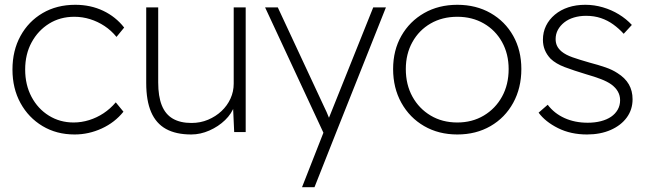

<svg xmlns="http://www.w3.org/2000/svg" viewBox="-20 -551 2706 801"><path d="M32 -261Q32 -340 65.5 -401Q99 -462 158 -496.5Q217 -531 294 -531Q358 -531 410.5 -506Q463 -481 498 -436L466 -397Q444 -424 416 -442.5Q388 -461 356 -471Q324 -481 290 -481Q231 -481 185 -452.5Q139 -424 112 -374.5Q85 -325 85 -261Q85 -197 111.5 -147Q138 -97 184 -68.5Q230 -40 287 -40Q320 -40 352 -50Q384 -60 412 -78.5Q440 -97 463 -124L495 -85Q459 -40 404.5 -15Q350 10 291 10Q216 10 157.5 -25Q99 -60 65.5 -121Q32 -182 32 -261Z M590 -205V-520H640V-207Q640 -149 655 -111.5Q670 -74 701 -56Q732 -38 779 -38Q816 -38 848 -51.5Q880 -65 904 -87.5Q928 -110 941.5 -139.5Q955 -169 955 -202V-520H1005V0H957L952 -110H958Q947 -77 919 -50Q891 -23 853.5 -6.5Q816 10 778 10Q714 10 672.5 -13Q631 -36 610.5 -83.5Q590 -131 590 -205Z M1240 230 1337 -17 1348 43 1086 -520H1139L1332 -106Q1343 -84 1351.5 -62Q1360 -40 1370 -17L1340 -29Q1346 -43 1351.5 -57.5Q1357 -72 1363 -86L1537 -520H1590L1383 0L1292 230Z M1620 -263Q1620 -341 1654.5 -401.5Q1689 -462 1749.5 -496.5Q1810 -531 1888 -531Q1966 -531 2026.5 -496.5Q2087 -462 2121 -401.5Q2155 -341 2155 -263Q2155 -184 2121 -122Q2087 -60 2026.5 -25Q1966 10 1888 10Q1810 10 1749.5 -25Q1689 -60 1654.5 -122Q1620 -184 1620 -263ZM2102 -263Q2102 -326 2074.5 -375.5Q2047 -425 1998.5 -453Q1950 -481 1888 -481Q1825 -481 1776.5 -453Q1728 -425 1700.5 -375.5Q1673 -326 1673 -263Q1673 -198 1700.5 -148Q1728 -98 1776.5 -69Q1825 -40 1888 -40Q1950 -40 1998.5 -69Q2047 -98 2074.5 -148Q2102 -198 2102 -263Z M2227 -81 2265 -114Q2292 -78 2335 -58.5Q2378 -39 2432 -39Q2462 -39 2487 -45.5Q2512 -52 2529.5 -64Q2547 -76 2557 -93.5Q2567 -111 2567 -133Q2567 -172 2530 -199Q2513 -211 2487 -221Q2461 -231 2426 -241Q2373 -257 2336 -271Q2299 -285 2277 -306Q2261 -323 2253 -342.5Q2245 -362 2245 -385Q2245 -417 2258 -443.5Q2271 -470 2295 -490Q2319 -510 2351 -520.5Q2383 -531 2422 -531Q2459 -531 2495 -520.5Q2531 -510 2562 -491Q2593 -472 2616 -447L2582 -410Q2562 -432 2538.5 -449Q2515 -466 2487 -475.5Q2459 -485 2425 -485Q2398 -485 2374.5 -478Q2351 -471 2334 -457.5Q2317 -444 2307.5 -426.5Q2298 -409 2298 -388Q2298 -372 2304 -359.5Q2310 -347 2323 -336Q2340 -322 2368.5 -312Q2397 -302 2439 -290Q2477 -280 2506 -270Q2535 -260 2556 -246Q2588 -226 2603.5 -199Q2619 -172 2619 -137Q2619 -94 2595 -61Q2571 -28 2528 -9Q2485 10 2429 10Q2361 10 2308 -16.5Q2255 -43 2227 -81Z"/></svg>

Font: Mach ExtraLight
Style: Regular
Weight: 250
Version: Version 1.002